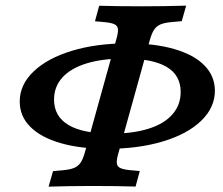

<svg xmlns="http://www.w3.org/2000/svg" viewBox="-20 -635 810 698"><path d="M51.7 -265.8Q51.7 -327 102.1 -375.2Q152.4 -423.3 241.7 -450.4Q330.9 -477.4 444.4 -477.4Q542.1 -477.4 613.7 -456.6Q685.3 -435.9 723.2 -397.1Q761.2 -358.4 761.2 -305.2Q761.2 -244 711.3 -195.8Q661.4 -147.6 572.1 -120.8Q482.8 -94 369.4 -94Q271.7 -94 200.1 -114.8Q128.5 -135.5 90.1 -174.1Q51.7 -212.6 51.7 -265.8ZM636.8 -300.6Q636.8 -361.6 585.7 -391.9Q534.6 -422.1 431.6 -422.1Q351.7 -422.1 294.4 -404.4Q237 -386.7 206.8 -353.3Q176.5 -319.8 176.5 -273.1Q176.5 -211.7 229.1 -180.5Q281.7 -149.3 385 -149.3Q463.8 -149.3 520.4 -167.2Q577.1 -185.1 606.9 -219.3Q636.8 -253.5 636.8 -300.6ZM156.6 43.5 172.8 -12.9 208.4 -16.1Q235.2 -18.5 249.8 -24.7Q264.4 -30.9 273.2 -44Q282.1 -57.1 288.9 -82.3L401.9 -488.7Q409.5 -514.3 409 -527.2Q408.4 -540.1 397.5 -546.1Q386.6 -552.1 360.6 -554.5L325.3 -557.7L340.6 -614.1Q407.5 -612.1 496.8 -612.1H498.3H500.1Q575.4 -612.1 656.8 -614.5L640.7 -558.1L605 -554.9Q578.2 -552.5 563.6 -546.3Q549.1 -540.1 540.2 -526.9Q531.4 -513.8 524.5 -488.7L411.6 -82.3Q403.9 -56.7 404.5 -43.8Q405 -30.9 415.9 -24.9Q426.9 -18.9 452.8 -16.4L488.2 -13.3L472.9 43.2Q406.4 41.1 316.6 41.1H315.2H313.3Q238 41.1 156.6 43.5Z"/></svg>

Font: Playfair Micro SmCond SmLight
Style: Italic
Weight: 360
Width: 4
Italic angle: -15.6°
Designer: Claus Eggers Sørensen
Foundry: Claus Eggers Sørensen
Version: Version 2.203;Glyphs 3.3 (3326)